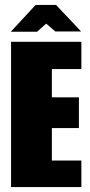

<svg xmlns="http://www.w3.org/2000/svg" viewBox="-20 -761 368 781"><path d="M25 0V-591H311V-480H191V-365H301V-240H191V-108H311V0ZM24 -632 125 -741H208L310 -633H205L168 -665L131 -632Z"/></svg>

Font: Alumni Sans Thin Black
Style: Regular
Weight: 900
Version: Version 1.018